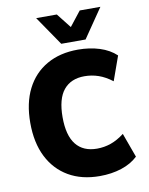

<svg xmlns="http://www.w3.org/2000/svg" viewBox="-100 -1005 844 1089"><g transform="rotate(-10 321.5 -460.5)"><path d="M386 12Q282 12 206.5 -32Q131 -76 90 -157.5Q49 -239 49 -353Q49 -467 90 -548Q131 -629 207 -672.5Q283 -716 387 -716Q454 -716 511 -698Q568 -680 606 -644L556 -504Q517 -534 478 -547.5Q439 -561 397 -561Q319 -561 277 -510Q235 -459 235 -353Q235 -248 276.5 -196Q318 -144 397 -144Q439 -144 477.5 -157.5Q516 -171 555 -201L606 -61Q568 -25 511 -6.5Q454 12 386 12ZM300 -765 185 -933H304L370 -849L436 -933H555L440 -765Z"/></g></svg>

Font: Nunito Sans 10pt SemiCondensed Black
Style: Regular
Weight: 900
Width: 4
Designer: Vernon Adams
Foundry: Vernon Adams
Version: Version 3.101;gftools[0.9.27]